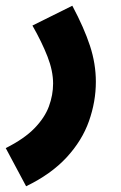

<svg xmlns="http://www.w3.org/2000/svg" viewBox="-56 -419 422 669"><path d="M35 230 -36 97Q28 65 64 28Q100 -9 114.5 -48.5Q129 -88 129 -128Q129 -172 109.5 -222Q90 -272 57 -330L196 -399Q237 -322 257.5 -259.5Q278 -197 278 -134Q278 -65 254 3Q230 71 176 129.5Q122 188 35 230Z"/></svg>

Font: Noto Sans Arabic ExtCond ExtBd
Style: Regular
Weight: 800
Width: 2
Designer: Monotype Design Team, Nadine Chahine, Nizar Qandah and Khaled Hosny
Foundry: Monotype Imaging Inc.
Version: Version 2.012; ttfautohint (v1.8.4.7-5d5b)